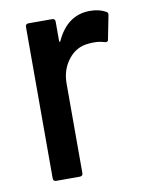

<svg xmlns="http://www.w3.org/2000/svg" viewBox="-65 -562 466 611"><g transform="rotate(-10 168.0 -257.0)"><path d="M318 -502Q325 -499 323 -490L308 -414Q307 -405 296 -408Q281 -413 263 -413Q250 -413 244 -412Q205 -409 179.5 -376.5Q154 -344 154 -299V-10Q154 0 144 0H68Q58 0 58 -10V-499Q58 -509 68 -509H144Q154 -509 154 -499V-437Q154 -434 155.5 -433.5Q157 -433 158 -436Q194 -514 267 -514Q297 -514 318 -502Z"/></g></svg>

Font: Barlow Semi Condensed Medium
Style: Regular
Weight: 500
Width: 4
Designer: Jeremy Tribby
Foundry: Tribby Type
Version: Version 1.422; ttfautohint (v1.8)